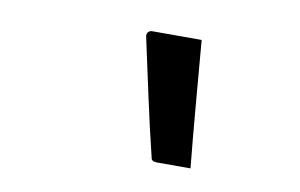

<svg xmlns="http://www.w3.org/2000/svg" viewBox="-44 -805 688 441"><g transform="rotate(10 300.0 -584.5)"><path d="M395 -732Q401 -662 407.5 -584.5Q414 -507 421 -437H343Q330 -437 329 -445Q313 -510 297 -584Q281 -658 268 -718Q267 -724 270.5 -728Q274 -732 280 -732Z"/></g></svg>

Font: Recursive Mn Lnr St
Style: Italic
Weight: 400
Italic angle: -15°
Monospace: yes
Version: Version 1.079;hotconv 1.0.112;makeotfexe 2.5.65598; ttfautoh